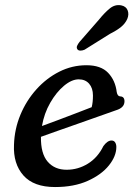

<svg xmlns="http://www.w3.org/2000/svg" viewBox="-20 -725 530 755"><path d="M437.5 -147Q437.5 -111 408.2 -74.5Q379 -38 325 -13.8Q271 10.5 196.5 10.5Q112.5 10.5 72 -35.2Q31.5 -81 35 -156Q37 -217.5 60.2 -273.5Q83.5 -329.5 123 -373.5Q162.5 -417.5 213 -443Q263.5 -468.5 320 -468.5Q376.5 -468.5 405 -438.8Q433.5 -409 439 -363Q442 -346.5 452.5 -346Q469.5 -345.5 469.5 -326.5Q469.5 -301.5 436.5 -291.5Q406.5 -281 367.2 -267Q328 -253 286.5 -238.5Q245 -224 206.8 -210.5Q168.5 -197 141 -187Q140 -121 167.5 -89.2Q195 -57.5 242 -57.5Q287 -57.5 325.8 -81.5Q364.5 -105.5 386.5 -150.5Q402.5 -172.5 418.5 -172.5Q428 -172.5 432.8 -165Q437.5 -157.5 437.5 -147ZM289.5 -413Q262 -413 231.8 -387.8Q201.5 -362.5 177.5 -320.8Q153.5 -279 145 -229.5Q172.5 -239.5 207.2 -252.5Q242 -265.5 277 -279Q312 -292.5 340.5 -303.5Q345.5 -322 345.5 -349.5Q345.5 -378.5 330.5 -395.8Q315.5 -413 289.5 -413ZM368.5 -647Q391.5 -675.5 412 -692Q432.5 -708.5 456.5 -704Q476 -700 482 -684.2Q488 -668.5 480.5 -650.5Q472.5 -632.5 456 -619Q439.5 -605.5 412.5 -592L312.5 -529.5Q304.5 -526 296.2 -526Q288 -526 284.5 -531Q280 -537 283.2 -544.8Q286.5 -552.5 293 -560.5Z"/></svg>

Font: Fraunces 9pt SuperSoft
Style: Italic
Weight: 400
Italic angle: -16°
Version: Version 1.000;[b76b70a41]